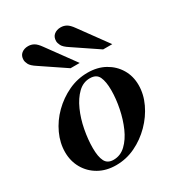

<svg xmlns="http://www.w3.org/2000/svg" viewBox="-176 -840 892 965"><g transform="rotate(-30 270.0 -357.0)"><path d="M217 13Q160 13 117 -11.5Q74 -36 50 -78Q26 -120 26 -172Q26 -225 50 -277Q74 -329 116 -370.5Q158 -412 211 -437Q264 -462 323 -462Q380 -462 423 -438Q466 -414 490.5 -373Q515 -332 515 -280Q515 -227 490.5 -175Q466 -123 424 -80.5Q382 -38 329 -12.5Q276 13 217 13ZM219 -17Q259 -17 289.5 -46Q320 -75 340.5 -121.5Q361 -168 372 -222.5Q383 -277 383 -327Q383 -376 370 -404Q357 -432 319 -432Q280 -432 250 -403Q220 -374 199 -327Q178 -280 167.5 -225Q157 -170 157 -120Q157 -70 170.5 -43.5Q184 -17 219 -17ZM450 -524 309 -619Q281 -637 273.5 -652Q266 -667 266 -678Q266 -702 281.5 -714.5Q297 -727 320 -727Q338 -727 353 -718.5Q368 -710 385 -686L503 -524ZM261 -524 120 -619Q92 -637 84.5 -652Q77 -667 77 -678Q77 -702 92.5 -714.5Q108 -727 131 -727Q149 -727 164 -718.5Q179 -710 196 -686L314 -524Z"/></g></svg>

Font: Libre Bodoni Medium
Style: Italic
Weight: 500
Italic angle: -13°
Designer: Pablo Impallari, Rodrigo Fuenzalida
Foundry: Impallari Type
Version: Version 2.005;gftools[0.9.23]